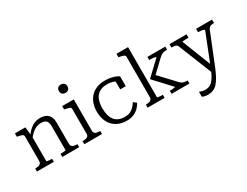

<svg xmlns="http://www.w3.org/2000/svg" viewBox="-89 -1440 3007 2339"><g transform="rotate(-30 1414.5 -270.5)"><path d="M42 0V-43H45Q71 -43 90 -47.5Q109 -52 119.5 -64.5Q130 -77 130 -99V-443Q130 -458 121.5 -465.5Q113 -473 95.5 -478Q78 -483 52 -488L42 -490V-537H189L201 -420L204 -415V-53Q204 -50 216 -47.5Q228 -45 245 -44Q262 -43 276 -43H280V0ZM636 0H398V-43H401Q415 -43 432 -44Q449 -45 461.5 -47.5Q474 -50 474 -53V-385Q474 -421 465 -443.5Q456 -466 435 -477.5Q414 -489 378 -489Q344 -489 312 -475.5Q280 -462 250 -435.5Q220 -409 191 -369L189 -417Q219 -460 251.5 -489Q284 -518 320.5 -532.5Q357 -547 399 -547Q447 -547 480 -530.5Q513 -514 530.5 -480.5Q548 -447 548 -396V-99Q548 -77 558.5 -64.5Q569 -52 588 -47.5Q607 -43 633 -43H636Z M823 -656Q798 -656 781 -670.5Q764 -685 764 -715Q764 -744 780.5 -758.5Q797 -773 823 -773Q849 -773 866 -758.5Q883 -744 883 -715Q883 -685 866 -670.5Q849 -656 823 -656ZM870 -537V-96Q870 -64 892.5 -53.5Q915 -43 954 -43H957V0H708V-43H711Q750 -43 773 -53.5Q796 -64 796 -96V-443Q796 -465 776.5 -472.5Q757 -480 718 -488L707 -490V-537Z M1305 -41Q1351 -41 1383.5 -57Q1416 -73 1438 -97.5Q1460 -122 1476 -149L1518 -116Q1499 -79 1468.5 -50Q1438 -21 1397 -4.5Q1356 12 1304 12Q1223 12 1163 -22Q1103 -56 1070.5 -119Q1038 -182 1038 -268Q1038 -353 1071 -415.5Q1104 -478 1164.5 -512.5Q1225 -547 1309 -547Q1362 -547 1400.5 -538Q1439 -529 1464 -517.5Q1489 -506 1499 -498V-360H1421V-481Q1432 -480 1440 -476Q1448 -472 1453 -467Q1458 -462 1460 -456Q1462 -450 1460 -444Q1440 -465 1401 -479.5Q1362 -494 1310 -494Q1244 -494 1201 -467Q1158 -440 1137.5 -389.5Q1117 -339 1117 -268Q1117 -212 1129 -169.5Q1141 -127 1164 -98.5Q1187 -70 1222.5 -55.5Q1258 -41 1305 -41Z M2187 0H1936V-43H1942Q1957 -43 1973.5 -44.5Q1990 -46 2002 -48Q2014 -50 2014 -53L1801 -282V-290L1999 -477Q1999 -483 1985 -486.5Q1971 -490 1951.5 -491.5Q1932 -493 1915 -493H1906V-537H2157V-493H2148Q2128 -493 2110.5 -489Q2093 -485 2077.5 -476Q2062 -467 2044 -451L1860 -276V-318L2083 -81Q2098 -66 2112 -57.5Q2126 -49 2142.5 -46Q2159 -43 2179 -43H2187ZM1761 -758V-53Q1761 -50 1773.5 -47.5Q1786 -45 1803 -44Q1820 -43 1833 -43H1838V0H1599V-43H1602Q1628 -43 1647 -47.5Q1666 -52 1676 -64.5Q1686 -77 1686 -99V-663Q1686 -678 1677.5 -685.5Q1669 -693 1652 -698Q1635 -703 1609 -708L1598 -710V-758Z M2542 -39 2532 -6 2493 23 2301 -456Q2295 -470 2284.5 -477Q2274 -484 2258.5 -486.5Q2243 -489 2222 -489H2216V-537H2457V-489H2452Q2432 -489 2412.5 -488.5Q2393 -488 2380.5 -486.5Q2368 -485 2368 -481ZM2558 -17Q2530 51 2504 99Q2478 147 2450.5 176Q2423 205 2390.5 218.5Q2358 232 2317 232Q2291 232 2269 226.5Q2247 221 2237 214V145Q2240 146 2251.5 150.5Q2263 155 2281 159Q2299 163 2319 163Q2347 163 2370.5 155Q2394 147 2416.5 125Q2439 103 2462 62Q2485 21 2510 -43L2517 -60L2678 -468Q2678 -475 2666 -479.5Q2654 -484 2635 -486.5Q2616 -489 2596 -489H2590V-537H2815V-489H2809Q2792 -489 2776.5 -485.5Q2761 -482 2749 -472Q2737 -462 2729 -442Z"/></g></svg>

Font: Roboto Serif 20pt Light
Style: Regular
Weight: 300
Version: Version 1.008